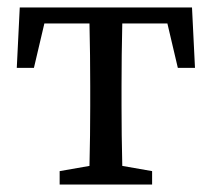

<svg xmlns="http://www.w3.org/2000/svg" viewBox="-20 -495 568 515"><path d="M25 -313 33 -475H495L503 -313H457L429 -432H308Q307 -394 306.5 -347Q306 -300 306 -265V-210Q306 -176 306.5 -132Q307 -88 308 -50L388 -36V0H140V-36L220 -50Q221 -88 221.5 -132Q222 -176 222 -210V-265Q222 -300 221.5 -347Q221 -394 220 -432H99L71 -313Z"/></svg>

Font: Source Serif 4
Style: Regular
Weight: 400
Designer: Frank Grießhammer
Foundry: Adobe
Version: Version 4.005;hotconv 1.1.0;makeotfexe 2.6.0